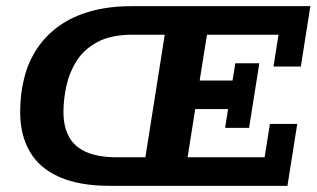

<svg xmlns="http://www.w3.org/2000/svg" viewBox="-20 -603 1027 623"><path d="M336.7 0Q237.7 0 173.2 -28.4Q108.7 -56.7 77.1 -110.4Q45.4 -164 45.4 -239.8Q45.4 -298.6 58.8 -351Q72.2 -403.4 100.4 -445.6Q128.6 -487.8 171.3 -518.6Q214.1 -549.3 273.2 -566.1Q332.3 -583 407.3 -583H987L956.2 -387.1H867.5L883.7 -490.4H651.6L627.9 -341.7H734.5L743.7 -397.8H821.5L788.2 -188H710.5L719.9 -249.1H613.4L588.7 -92.6H838.6L855.8 -200.9H944.5L912.7 0ZM361.9 -92.6H451.7L514.6 -490.4H410.5Q340.5 -490.4 296.4 -466.7Q252.2 -443 228.3 -404.9Q204.4 -366.8 195.2 -323.3Q185.9 -279.7 185.9 -240Q185.9 -191.8 204 -158.9Q222.1 -126 260.7 -109.3Q299.4 -92.6 361.9 -92.6Z"/></svg>

Font: Rokkitt SemiBold
Style: Italic
Weight: 600
Italic angle: -9°
Designer: Vernon Adams
Foundry: Vernon Adams
Version: Version 3.103